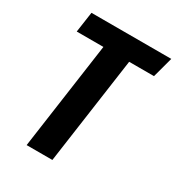

<svg xmlns="http://www.w3.org/2000/svg" viewBox="-167 -798 834 904"><g transform="rotate(30 250.0 -346.0)"><path d="M470 -581H335L253 0H113L195 -581H50L66 -692H500Z"/></g></svg>

Font: Fira Sans Compressed SemiBold
Style: Italic
Weight: 600
Width: 1
Italic angle: -8°
Designer: bBox Type GmbH & Carrois Corporate GbR & Edenspiekermann AG
Foundry: bBox Type GmbH & Carrois Corporate GbR & Edenspiekermann AG
Version: Version 4.301